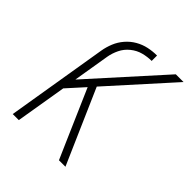

<svg xmlns="http://www.w3.org/2000/svg" viewBox="-204 -859 984 984"><g transform="rotate(45 288.0 -367.5)"><path d="M52 0H96L142 -276L226 -369L348 -89L387 0H434L257 -404L555 -735H499L154 -352L187 -551Q192 -580 206 -609Q220 -638 246 -659Q272 -680 302.5 -688Q333 -696 363 -696V-735Q332 -735 301.5 -728.5Q271 -722 243 -706Q215 -690 193.5 -665Q172 -640 160 -610.5Q148 -581 143 -551Z"/></g></svg>

Font: Iosevka Sparkle Extralight
Style: Italic
Weight: 200
Italic angle: -9°
Designer: Belleve Invis
Foundry: Belleve Invis
Version: Version 4.5.0; ttfautohint (v1.8.3)